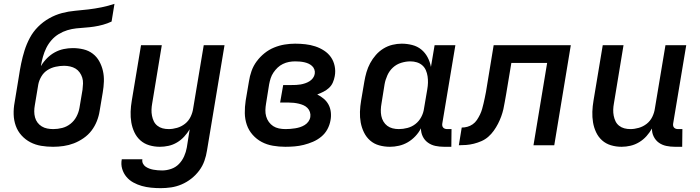

<svg xmlns="http://www.w3.org/2000/svg" viewBox="-20 -755 3640 998"><path d="M256 8Q224 8 194 3Q164 -2 138 -15.5Q112 -29 92 -51Q72 -73 62 -101Q52 -129 51 -160Q50 -191 56 -223L78 -357Q83 -391 90 -425Q97 -459 107.5 -492.5Q118 -526 135 -558Q152 -590 178 -616Q204 -642 236 -660Q268 -678 302 -687Q336 -696 370.5 -699Q405 -702 439 -706Q473 -710 507.5 -717Q542 -724 575 -735L560 -643Q539 -633 515.5 -626.5Q492 -620 468.5 -616.5Q445 -613 422.5 -611.5Q400 -610 376.5 -607.5Q353 -605 330 -598Q307 -591 285.5 -578Q264 -565 247.5 -546Q231 -527 220.5 -505.5Q210 -484 203.5 -461Q197 -438 193 -415V-412Q206 -434 224.5 -452.5Q243 -471 265 -483Q287 -495 311 -500Q335 -505 358 -505Q387 -505 414 -498.5Q441 -492 462 -476Q483 -460 496 -436.5Q509 -413 515 -386.5Q521 -360 520 -331.5Q519 -303 514 -274L498 -179Q494 -152 483.5 -125.5Q473 -99 456 -76.5Q439 -54 414.5 -37Q390 -20 364 -10Q338 0 310.5 4Q283 8 256 8ZM257 -84Q280 -84 303.5 -90Q327 -96 346.5 -111.5Q366 -127 377.5 -149Q389 -171 393 -194L409 -289Q411 -305 411.5 -321Q412 -337 407.5 -351.5Q403 -366 394 -378.5Q385 -391 372.5 -398.5Q360 -406 344.5 -409.5Q329 -413 313 -413Q292 -413 269 -408Q246 -403 226.5 -390.5Q207 -378 195 -357.5Q183 -337 179 -316L161 -208Q158 -192 158 -176Q158 -160 162 -145Q166 -130 175 -118Q184 -106 197 -98Q210 -90 225.5 -87Q241 -84 257 -84Z M815 223Q790 223 765 220.5Q740 218 717 211.5Q694 205 673 193.5Q652 182 637 164Q622 146 615 122.5Q608 99 613 73H720Q718 85 723 95Q728 105 736.5 111Q745 117 755.5 121Q766 125 777 127Q788 129 799.5 130Q811 131 823 131Q846 131 869.5 123Q893 115 910 97.5Q927 80 937 57.5Q947 35 951 12L966 -83Q954 -63 937.5 -45Q921 -27 900 -14.5Q879 -2 856 3Q833 8 811 8Q782 8 755.5 0Q729 -8 709.5 -25.5Q690 -43 678.5 -67.5Q667 -92 662.5 -119Q658 -146 659 -174.5Q660 -203 665 -232L713 -520H821L771 -217Q768 -201 767.5 -185Q767 -169 770 -153.5Q773 -138 779.5 -124.5Q786 -111 798 -101.5Q810 -92 825 -88Q840 -84 857 -84Q878 -84 900.5 -90.5Q923 -97 941.5 -111.5Q960 -126 970.5 -147.5Q981 -169 984 -191L1039 -520H1147L1056 27Q1052 54 1042.5 81Q1033 108 1015.5 131.5Q998 155 974.5 173.5Q951 192 924 203.5Q897 215 869.5 219Q842 223 815 223Z M1463 8Q1430 8 1398.5 2.5Q1367 -3 1340.5 -17Q1314 -31 1293.5 -54Q1273 -77 1263 -106Q1253 -135 1252.5 -167Q1252 -199 1257 -232L1274 -332Q1278 -359 1287.5 -386Q1297 -413 1314.5 -436.5Q1332 -460 1355 -478.5Q1378 -497 1405 -508Q1432 -519 1459.5 -523.5Q1487 -528 1514 -528Q1541 -528 1567.5 -525Q1594 -522 1618.5 -514Q1643 -506 1664.5 -492Q1686 -478 1700 -458Q1714 -438 1719.5 -412Q1725 -386 1720 -359Q1717 -342 1710 -326Q1703 -310 1690 -298Q1677 -286 1661 -278Q1645 -270 1629 -264Q1647 -255 1662.5 -242Q1678 -229 1687.5 -211.5Q1697 -194 1699.5 -172.5Q1702 -151 1698 -130Q1694 -106 1682 -83.5Q1670 -61 1650 -44.5Q1630 -28 1606.5 -18Q1583 -8 1559 -2Q1535 4 1511 6Q1487 8 1463 8ZM1464 -84Q1476 -84 1488.5 -85Q1501 -86 1514 -88Q1527 -90 1539.5 -94Q1552 -98 1563.5 -105Q1575 -112 1583 -123Q1591 -134 1593 -147Q1595 -160 1591 -172.5Q1587 -185 1578 -194Q1569 -203 1557.5 -208Q1546 -213 1533.5 -216Q1521 -219 1507.5 -220.5Q1494 -222 1480 -222H1436L1452 -313H1496Q1508 -313 1519.5 -313.5Q1531 -314 1542.5 -316Q1554 -318 1566 -322Q1578 -326 1588.5 -332.5Q1599 -339 1606.5 -349Q1614 -359 1616 -371Q1618 -383 1614 -394Q1610 -405 1601.5 -412.5Q1593 -420 1583 -424.5Q1573 -429 1561.5 -431.5Q1550 -434 1538 -435Q1526 -436 1514 -436Q1498 -436 1482 -433Q1466 -430 1450.5 -422.5Q1435 -415 1423 -403.5Q1411 -392 1401.5 -378Q1392 -364 1387 -348.5Q1382 -333 1379 -317L1363 -217Q1360 -200 1359.5 -183Q1359 -166 1363.5 -150Q1368 -134 1377.5 -121Q1387 -108 1400 -99.5Q1413 -91 1429.5 -87.5Q1446 -84 1464 -84Z M2007 8Q1978 8 1951 0.5Q1924 -7 1904 -24.5Q1884 -42 1872 -66.5Q1860 -91 1855 -118Q1850 -145 1851 -174Q1852 -203 1857 -232L1874 -332Q1878 -356 1885 -380Q1892 -404 1904 -426.5Q1916 -449 1933.5 -469Q1951 -489 1973 -502.5Q1995 -516 2019.5 -522Q2044 -528 2068 -528Q2096 -528 2123 -521Q2150 -514 2170 -497.5Q2190 -481 2202.5 -457.5Q2215 -434 2220 -407L2239 -520H2347L2279 -113Q2278 -107 2279 -101.5Q2280 -96 2283.5 -92Q2287 -88 2292.5 -86Q2298 -84 2304 -84H2327L2326 8H2288Q2265 8 2243.5 3.5Q2222 -1 2204.5 -13.5Q2187 -26 2177.5 -45.5Q2168 -65 2168 -88Q2157 -66 2139 -47Q2121 -28 2099.5 -15.5Q2078 -3 2054 2.5Q2030 8 2007 8ZM2053 -84Q2075 -84 2098 -90Q2121 -96 2139.5 -110.5Q2158 -125 2169.5 -146.5Q2181 -168 2184 -191L2201 -291Q2204 -308 2204.5 -325Q2205 -342 2202.5 -358.5Q2200 -375 2193.5 -390Q2187 -405 2175 -415.5Q2163 -426 2147 -431Q2131 -436 2113 -436Q2090 -436 2065.5 -428.5Q2041 -421 2022.5 -404Q2004 -387 1993.5 -363.5Q1983 -340 1979 -317L1963 -217Q1960 -201 1959.5 -184.5Q1959 -168 1962 -152.5Q1965 -137 1973 -123.5Q1981 -110 1993 -101Q2005 -92 2020.5 -88Q2036 -84 2053 -84Z M2365 0 2380 -92Q2395 -92 2409.5 -96Q2424 -100 2437 -109Q2450 -118 2459 -131.5Q2468 -145 2475 -159.5Q2482 -174 2486 -188.5Q2490 -203 2493.5 -217.5Q2497 -232 2500 -247Q2503 -262 2506 -277L2546 -520H2947L2861 0H2753L2824 -428H2638L2611 -266Q2607 -246 2604 -226.5Q2601 -207 2596.5 -187.5Q2592 -168 2585 -149Q2578 -130 2568.5 -111.5Q2559 -93 2546.5 -75.5Q2534 -58 2518 -44Q2502 -30 2482.5 -21.5Q2463 -13 2443 -8Q2423 -3 2403.5 -1.5Q2384 0 2365 0Z M3211 8Q3182 8 3155.5 0Q3129 -8 3109.5 -25.5Q3090 -43 3078.5 -67.5Q3067 -92 3062.5 -119Q3058 -146 3059 -174.5Q3060 -203 3065 -232L3113 -520H3221L3171 -217Q3168 -201 3167.5 -185Q3167 -169 3170 -153.5Q3173 -138 3179.5 -124.5Q3186 -111 3198 -101.5Q3210 -92 3225 -88Q3240 -84 3257 -84Q3278 -84 3300.5 -90.5Q3323 -97 3341.5 -111.5Q3360 -126 3370.5 -147.5Q3381 -169 3384 -191L3439 -520H3547L3479 -113Q3478 -107 3479 -101.5Q3480 -96 3483.5 -92Q3487 -88 3492.5 -86Q3498 -84 3504 -84H3527L3526 8H3488Q3465 8 3443.5 3.5Q3422 -1 3405 -13Q3388 -25 3378 -45Q3368 -65 3369 -87Q3357 -66 3340.5 -47.5Q3324 -29 3302.5 -16Q3281 -3 3257.5 2.5Q3234 8 3211 8Z"/></svg>

Font: Iosevka Semibold Extended
Style: Italic
Weight: 600
Width: 7
Italic angle: -9°
Monospace: yes
Designer: Belleve Invis
Foundry: Belleve Invis
Version: Version 32.5.0; ttfautohint (v1.8.4)